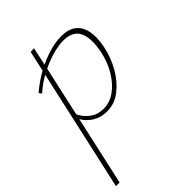

<svg xmlns="http://www.w3.org/2000/svg" viewBox="-240 -550 927 927"><g transform="rotate(-45 224.0 -86.5)"><path d="M-16 289 151 -460 175 -462 151 -350 9 289ZM209 4Q176 4 150 -8Q124 -20 105 -41Q86 -62 77 -89L90 -100Q104 -65 134 -41Q164 -17 207 -17Q249 -17 286 -43.5Q323 -70 351 -116.5Q379 -163 391 -221Q407 -303 385.5 -345.5Q364 -388 300 -388Q276 -388 245 -381Q214 -374 180.5 -360.5Q147 -347 113 -327Q79 -307 48 -279L38 -293Q82 -331 130 -357Q178 -383 224.5 -396.5Q271 -410 308 -410Q357 -410 385 -388.5Q413 -367 421.5 -325.5Q430 -284 418 -226Q406 -167 376 -114.5Q346 -62 303.5 -29Q261 4 209 4Z"/></g></svg>

Font: Ysabeau Infant Thin
Style: Italic
Weight: 250
Italic angle: -12°
Designer: Christian Thalmann (Catharsis Fonts)
Version: Version 2.001;gftools[0.9.30]; featfreeze: ss01,ss02,lnum